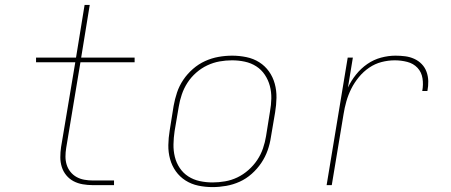

<svg xmlns="http://www.w3.org/2000/svg" viewBox="-20 -755 1840 783"><path d="M358 0Q338 0 317.5 -3.5Q297 -7 280 -16Q263 -25 250.5 -40Q238 -55 232 -74Q226 -93 226 -113.5Q226 -134 229 -155L287 -501H127V-520H290L325 -735H346L311 -520H529V-501H308L250 -152Q247 -134 247 -116.5Q247 -99 252 -83Q257 -67 267.5 -54Q278 -41 292.5 -33Q307 -25 324 -22Q341 -19 358 -19H445V0Z M847 8Q817 8 788.5 2Q760 -4 736.5 -19Q713 -34 697 -56.5Q681 -79 673.5 -106.5Q666 -134 666.5 -163.5Q667 -193 672 -223L688 -323Q693 -351 702 -378Q711 -405 727.5 -429.5Q744 -454 767 -474Q790 -494 816.5 -506Q843 -518 871 -523Q899 -528 927 -528Q956 -528 985 -522Q1014 -516 1037.5 -501Q1061 -486 1077 -463.5Q1093 -441 1100.5 -413.5Q1108 -386 1107.5 -356.5Q1107 -327 1102 -297L1085 -197Q1081 -169 1071.5 -142Q1062 -115 1045.5 -90.5Q1029 -66 1006.5 -46Q984 -26 957.5 -14Q931 -2 902.5 3Q874 8 847 8ZM847 -11Q872 -11 898 -15.5Q924 -20 948 -31.5Q972 -43 993 -61.5Q1014 -80 1029 -102.5Q1044 -125 1052.5 -150Q1061 -175 1065 -200L1081 -300Q1086 -327 1086.5 -353.5Q1087 -380 1080.5 -404.5Q1074 -429 1060 -450Q1046 -471 1025 -484.5Q1004 -498 978.5 -503.5Q953 -509 926 -509Q901 -509 875.5 -504.5Q850 -500 825.5 -488.5Q801 -477 780 -458.5Q759 -440 744.5 -417.5Q730 -395 721.5 -370Q713 -345 709 -320L692 -220Q688 -193 687.5 -166.5Q687 -140 693 -115.5Q699 -91 713 -70Q727 -49 748 -35.5Q769 -22 794.5 -16.5Q820 -11 847 -11Z M1312 0 1398 -520H1419L1399 -398Q1412 -426 1432 -451Q1452 -476 1478 -494Q1504 -512 1534 -520Q1564 -528 1593 -528Q1613 -528 1632.5 -525.5Q1652 -523 1669.5 -515Q1687 -507 1700 -493.5Q1713 -480 1719.5 -462Q1726 -444 1726.5 -424Q1727 -404 1723 -384H1702Q1707 -410 1703 -435.5Q1699 -461 1682.5 -478.5Q1666 -496 1641 -502.5Q1616 -509 1590 -509Q1563 -509 1536 -502Q1509 -495 1485.5 -479Q1462 -463 1443.5 -440.5Q1425 -418 1412.5 -393Q1400 -368 1392.5 -341.5Q1385 -315 1381 -289L1333 0Z"/></svg>

Font: Iosevka SS04 Th Ex Obl
Style: Regular
Weight: 100
Width: 7
Italic angle: -9°
Monospace: yes
Designer: Belleve Invis
Foundry: Belleve Invis
Version: Version 19.0.0; ttfautohint (v1.8.4)